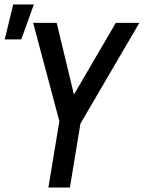

<svg xmlns="http://www.w3.org/2000/svg" viewBox="-20 -837 642 857"><path d="M196 0 245 -296 128 -735H233L310 -415L497 -735H602L339 -285L292 0ZM1 -661 39 -817H131L75 -661Z"/></svg>

Font: Iosevka Aile Medium
Style: Italic
Weight: 500
Italic angle: -9°
Designer: Belleve Invis
Foundry: Belleve Invis
Version: Version 31.1.0; ttfautohint (v1.8.4)